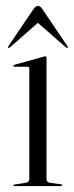

<svg xmlns="http://www.w3.org/2000/svg" viewBox="-20 -626 248 646"><path d="M136.5 -431.5V-23.5Q136.5 -18.5 139.5 -15.2Q142.5 -12 148.5 -11L184 -6Q187 -6 188 -5Q189 -4 189 -2.5Q189 -1.5 188 -0.8Q187 0 185 0H27.5Q26.5 0 25.5 -0.8Q24.5 -1.5 24.5 -2.5Q24.5 -3.5 25.5 -4Q26.5 -4.5 28.5 -5L66.5 -11Q72.5 -12 75.5 -15.2Q78.5 -18.5 78.5 -23V-396.5Q78.5 -399 77.5 -400.2Q76.5 -401.5 73.5 -401.5H28Q27 -402 26 -402.8Q25 -403.5 25 -404.5Q25 -406 26 -406.8Q27 -407.5 28.5 -408L125.5 -435Q129 -436 130.2 -436.2Q131.5 -436.5 132.5 -436.5Q134.5 -436.5 135.5 -435Q136.5 -433.5 136.5 -431.5ZM116.4 -557H98.4L201.4 -467Q203.2 -465.5 204.8 -464.8Q206.4 -464 207.3 -465Q208.6 -466 208.2 -467.8Q207.7 -469.5 206.4 -471.5L123.1 -594.5Q119.1 -600.5 115.7 -603.2Q112.3 -606 107.4 -606Q103.3 -606 99.7 -603.2Q96.1 -600.5 92.1 -594.5L8.8 -471.5Q7.5 -469.5 7.2 -467.8Q7 -466 7.9 -465Q8.8 -464 10.4 -464.8Q12 -465.5 13.8 -467Z"/></svg>

Font: Fraunces 120pt Light
Style: Regular
Weight: 300
Version: Version 1.000;[b76b70a41]